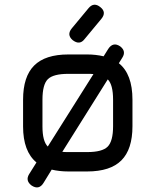

<svg xmlns="http://www.w3.org/2000/svg" viewBox="-20 -743 674 832"><path d="M295 -569Q268 -592 291 -620L364 -708Q387 -735 415 -712Q443 -690 419 -661L346 -573Q325 -546 295 -569ZM117 61Q89 40 106 12L138 -39Q80 -87 80 -195V-311Q80 -411 128 -459Q176 -507 276 -507H358Q395 -507 429 -499L449 -531Q470 -563 501 -542Q528 -521 510 -493L495 -469Q554 -422 554 -311V-196Q554 -96 506 -48Q458 0 358 0H276Q238 0 204 -8L169 49Q149 82 117 61ZM164 -195Q164 -131 187 -108L385 -422Q377 -423 358 -423H276Q211 -423 187.5 -400Q164 -377 164 -311ZM276 -84H358Q423 -84 446.5 -107.5Q470 -131 470 -196V-311Q470 -376 447 -399L250 -85Q258 -84 276 -84Z"/></svg>

Font: Jura
Style: Bold
Weight: 700
Designer: Daniel Johnson, Alexei Vanyashin
Foundry: Daniel Johnson
Version: Version 5.103